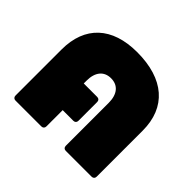

<svg xmlns="http://www.w3.org/2000/svg" viewBox="-143 -787 967 967"><g transform="rotate(45 341.0 -303.0)"><path d="M254 0C265 0 272 -7 272 -18V-134H348C359 -134 366 -141 366 -152V-286C366 -297 359 -304 348 -304H252V-324C252 -385 281 -420 331 -420C381 -420 410 -385 410 -324V-18C410 -7 417 0 428 0H612C623 0 630 -7 630 -18V-346C630 -512 522 -606 331 -606C153 -606 52 -512 52 -346V-18C52 -7 59 0 70 0Z"/></g></svg>

Font: LINE Seed Sans TH Heavy
Style: Regular
Weight: 900
Designer: Dalton Maag Ltd | Thai characters by Cadson Demak Co.,Ltd.
Foundry: Dalton Maag Ltd
Version: Version 1.003